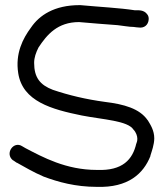

<svg xmlns="http://www.w3.org/2000/svg" viewBox="-20 -714 637 748"><path d="M566 -108C571 -124 581 -151 581 -175C581 -205 567 -227 556 -245L555 -246C524 -291 463 -308 389 -317C315 -327 248 -343 186 -364C136 -383 113 -412 113 -469C113 -490 120 -509 130 -529C163 -579 204 -628 288 -628C332 -624 396 -619 438 -616C458 -614 482 -609 501 -609C506 -608 517 -607 519 -607C543 -603 557 -618 559 -636C560 -644 559 -652 553 -659C540 -676 520 -674 505 -674C448 -683 368 -687 293 -694H290C191 -694 133 -654 101 -607C69 -564 39 -506 51 -429C68 -319 181 -288 299 -264C381 -248 478 -244 500 -209C510 -199 515 -184 515 -174C515 -170 515 -165 512 -157V-156L511 -155C497 -93 458 -48 358 -52H357C237 -52 146 -102 79 -137L67 -144C33 -167 -3 -115 31 -89H32L45 -80H46C75 -64 110 -43 150 -26C206 -5 274 14 357 14C480 18 539 -38 566 -106Z"/></svg>

Font: Stray Cat
Style: ExBdExt
Weight: 800
Version: Version 1.0